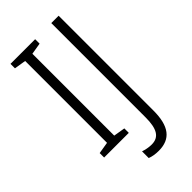

<svg xmlns="http://www.w3.org/2000/svg" viewBox="-274 -783 1035 1035"><g transform="rotate(-45 243.5 -265.5)"><path d="M228 0V-34L162 -45V-669L228 -680V-714H40V-680L107 -669V-45L40 -34V0ZM274 183C364 183 407 128 407 9V-714H351V5C351 91 328 132 271 132C248 132 226 127 208 121V172C226 179 248 183 274 183Z"/></g></svg>

Font: Noto Sans Myanmar Condensed Light
Style: Regular
Weight: 300
Width: 3
Designer: Monotype Design Team
Foundry: Monotype Imaging Inc.
Version: Version 2.107